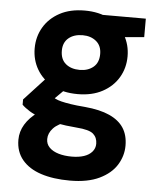

<svg xmlns="http://www.w3.org/2000/svg" viewBox="-53 -559 706 838"><g transform="rotate(5 300.0 -140.5)"><path d="M284 232Q211 232 157.5 214.5Q104 197 74.5 161.5Q45 126 45 74Q45 38 64 6.5Q83 -25 118.5 -50.5Q154 -76 206 -94L256 -24Q211 -10 190.5 12Q170 34 170 60Q170 82 185 97Q200 112 225.5 119.5Q251 127 283 127Q314 127 336.5 119.5Q359 112 372 97Q385 82 385 62Q385 35 367 19Q349 3 294 -1Q244 -5 204.5 -12.5Q165 -20 135 -30.5Q105 -41 84 -54Q63 -67 50 -80V-103L158 -220L256 -189L128 -61L170 -130Q180 -124 190.5 -118.5Q201 -113 217 -109Q233 -105 258 -101Q283 -97 322 -94Q388 -88 430 -69Q472 -50 492.5 -18.5Q513 13 513 59Q513 104 488.5 143.5Q464 183 413 207.5Q362 232 284 232ZM285 -147Q221 -147 175.5 -171.5Q130 -196 105.5 -237.5Q81 -279 81 -330Q81 -381 105.5 -422.5Q130 -464 175.5 -488.5Q221 -513 285 -513Q348 -513 393.5 -488.5Q439 -464 463.5 -422.5Q488 -381 488 -330Q488 -279 463.5 -237.5Q439 -196 393.5 -171.5Q348 -147 285 -147ZM285 -253Q321 -253 344.5 -272.5Q368 -292 368 -330Q368 -366 344.5 -385.5Q321 -405 285 -405Q247 -405 223.5 -385.5Q200 -366 200 -330Q200 -292 223.5 -272.5Q247 -253 285 -253ZM367 -404 345 -501H553V-420Z"/></g></svg>

Font: DM Sans 17pt ExtraBold
Style: Regular
Weight: 800
Version: Version 4.004;gftools[0.9.30]